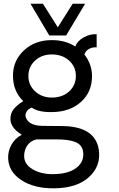

<svg xmlns="http://www.w3.org/2000/svg" viewBox="-20 -770 640 1033"><path d="M245.1 -579.1 144 -750H210.9L291 -623L371.1 -750H438L335.9 -579.1ZM270 243.2Q164.1 244.1 95.5 199.5Q26.9 154.8 23.9 83Q22 44.9 41 9.5Q60.1 -25.9 97.2 -44.9Q36.1 -83 36.1 -129.9Q36.1 -160.6 53.5 -182.4Q70.8 -204.1 105 -226.1Q49.8 -279.3 49.8 -363.8Q49.8 -443.8 108.9 -499Q168 -554.2 258.8 -554.2Q332 -554.2 384.8 -520Q397 -550.8 430.9 -569.3Q464.8 -587.9 500 -585.9V-515.1Q478 -517.1 459.5 -507.1Q440.9 -497.1 434.1 -477.1Q475.1 -423.8 475.1 -360.8Q475.1 -274.9 415.5 -221.4Q356 -168 260.7 -167Q189 -165 150.9 -190.9Q131.8 -184.1 122.8 -168.9Q113.8 -153.8 119.1 -138.2Q134.3 -94.2 208 -92.8L317.9 -91.8Q492.7 -88.9 511.7 36.1Q523.9 123 459 182.6Q394 242.2 270 243.2ZM388.2 -361.8Q388.2 -411.6 351.6 -444.3Q314.9 -477.1 258.8 -477.1Q204.6 -477.1 168.7 -444.1Q132.8 -411.1 132.8 -360.8Q132.8 -312 168.9 -278.6Q205.1 -245.1 258.8 -245.1Q315.9 -245.1 352.1 -278.1Q388.2 -311 388.2 -361.8ZM426.8 43.9Q420.9 8.8 386 -5.6Q351.1 -20 285.2 -20H175.8Q143.6 -12.2 126.7 12.9Q109.9 38.1 109.9 68.8Q109.9 113.8 155 140.4Q200.2 167 261.7 167Q347.7 167 391.6 132.6Q435.5 98.1 426.8 43.9Z"/></svg>

Font: ø
Style: ø
Weight: 400
Designer: Samuel Oakes
Foundry: Samuel Oakes
Version: Version 1.000;PS 001.000;hotconv 1.0.88;makeotf.lib2.5.64775